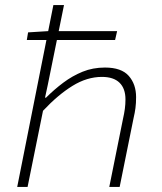

<svg xmlns="http://www.w3.org/2000/svg" viewBox="-20 -739 640 759"><path d="M48 0 191 -719H233L169 -404L158 -353H162Q194 -385 230 -412Q266 -439 306.5 -455.5Q347 -472 395 -472Q460 -472 489 -439Q518 -406 518 -355Q518 -331 515.5 -312Q513 -293 508 -272L453 0H412L466 -268Q471 -290 473.5 -308.5Q476 -327 476 -346Q476 -389 452.5 -412Q429 -435 383 -435Q324 -435 266.5 -399.5Q209 -364 150 -301L89 0ZM86 -581 91 -611 171 -616H443L435 -581Z"/></svg>

Font: Source Code Pro ExtraLight Light
Style: Italic
Weight: 300
Italic angle: -11°
Monospace: yes
Version: Version 1.016;hotconv 1.0.116;makeotfexe 2.5.65601